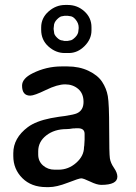

<svg xmlns="http://www.w3.org/2000/svg" viewBox="-20 -767 561 790"><path d="M244.6 -598.6H258.3L268.1 -600.6Q276.4 -600.6 289.6 -613.8Q302.7 -627 302.7 -642.1L303.7 -650.4V-654.3Q303.7 -670.9 291.7 -685.8Q279.8 -700.7 266.6 -700.7L258.3 -702.1H246.1L235.8 -700.2Q227.5 -700.2 214.6 -687.3Q201.7 -674.3 201.7 -659.2L200.7 -650.4V-647L202.6 -633.3Q202.6 -624 214.4 -612.3Q226.1 -600.6 236.3 -600.6Q242.2 -598.6 244.6 -598.6ZM205.1 -68.8H220.7Q261.7 -68.8 293.7 -97.2Q325.7 -125.5 325.7 -162.1L326.7 -168L328.1 -191.9V-216.3Q328.1 -239.3 300.3 -239.3H291.5L288.1 -238.8H281.7Q264.2 -235.8 253.4 -235.8Q204.1 -235.8 170.7 -210Q137.2 -184.1 137.2 -144.5V-131.3Q137.2 -103.5 157 -86.2Q176.8 -68.8 205.1 -68.8ZM248.5 -746.6H258.8Q298.3 -746.6 327.4 -720.2Q356.4 -693.8 356.4 -655.3V-641.6Q356.4 -606 327.9 -577.4Q299.3 -548.8 263.2 -548.8H246.1Q209.5 -548.8 179.4 -575.7Q149.4 -602.5 149.4 -644.5V-654.3Q149.4 -692.9 179.7 -719.7Q210 -746.6 248.5 -746.6ZM462.9 -40Q462.9 -6.3 396.5 -6.3Q378.9 -6.3 351.1 -19.8Q323.2 -33.2 314.2 -33.2Q305.2 -33.2 258.8 -15.1Q212.4 2.9 181.6 2.9H170.4Q108.9 2.9 71.8 -34.2Q34.7 -71.3 34.7 -125V-136.7Q34.7 -199.2 94.7 -244.1Q127.9 -268.6 189 -280.8L223.1 -286.6L246.1 -289.6Q284.7 -295.4 296.4 -300.8Q323.7 -313 323.7 -347.7Q323.7 -382.3 301.8 -401.1Q279.8 -419.9 248 -419.9Q216.3 -419.9 168.7 -396.7Q121.1 -373.5 104.5 -373.5Q70.8 -373.5 70.8 -414.6Q70.8 -443.8 113.8 -465.3Q170.4 -493.7 233.4 -493.7H257.3Q306.2 -493.7 344.2 -475.6Q382.3 -457.5 400.1 -430.4Q418 -403.3 423.6 -371.6Q429.2 -339.8 429.2 -237.3Q429.2 -134.8 432.1 -115.5Q435.1 -96.2 449 -76.2Q462.9 -56.2 462.9 -40Z"/></svg>

Font: Averia Gruesa Libre
Style: Regular
Weight: 500
Italic angle: -1.70001°
Version: Version 1.001